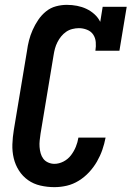

<svg xmlns="http://www.w3.org/2000/svg" viewBox="-20 -763 542 791"><path d="M204 8Q175 8 146.5 1.5Q118 -5 95.5 -21Q73 -37 58 -60.5Q43 -84 36.5 -111.5Q30 -139 31 -168.5Q32 -198 37 -228L91 -552Q94 -575 99.5 -596.5Q105 -618 114.5 -639.5Q124 -661 137.5 -681Q151 -701 169.5 -716Q188 -731 210.5 -737Q233 -743 255 -743Q277 -743 297.5 -739Q318 -735 336 -726.5Q354 -718 369 -704.5Q384 -691 393 -673L403 -735H502L472 -554H373Q376 -572 374.5 -589.5Q373 -607 364 -620.5Q355 -634 338.5 -640.5Q322 -647 305 -647Q292 -647 278 -643.5Q264 -640 252.5 -632Q241 -624 232 -613Q223 -602 216.5 -589Q210 -576 206.5 -563Q203 -550 201 -537L147 -212Q145 -198 143.5 -184.5Q142 -171 143 -157.5Q144 -144 147.5 -131.5Q151 -119 158.5 -109Q166 -99 178.5 -93.5Q191 -88 204 -88Q223 -88 241.5 -97.5Q260 -107 272.5 -123.5Q285 -140 292.5 -158.5Q300 -177 303 -196H415Q410 -170 401.5 -145.5Q393 -121 379.5 -97.5Q366 -74 347 -53.5Q328 -33 304.5 -18.5Q281 -4 255.5 2Q230 8 204 8Z"/></svg>

Font: Iosevka Slab Oblique
Style: Bold
Weight: 700
Italic angle: -9°
Monospace: yes
Designer: Belleve Invis
Foundry: Belleve Invis
Version: Version 11.1.1; ttfautohint (v1.8.3)